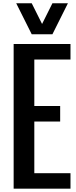

<svg xmlns="http://www.w3.org/2000/svg" viewBox="-20 -1141 460 1161"><path d="M343.8 -406.2H187.5V-93.8H406.2V0H62.5V-875H406.2V-781.2H187.5V-500H343.8ZM296.9 -1121.1H390.6L296.9 -933.6H171.9L78.1 -1121.1H171.9L234.4 -996.1Z"/></svg>

Font: Oswald
Style: Book
Weight: 400
Designer: vernon adams
Foundry: vernon adams
Version: Version 1.000